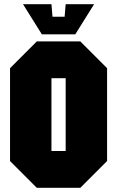

<svg xmlns="http://www.w3.org/2000/svg" viewBox="-20 -898 560 918"><path d="M28 -128V-572L156 -700H364L492 -572V-128L364 0H156ZM226 -524V-176H294V-524ZM294 -878H430L340 -734H180L90 -878H226L231 -818H289Z"/></svg>

Font: Tektur Condensed ExtraBold
Style: Regular
Weight: 800
Width: 3
Designer: Adam Jagosz
Foundry: Adam Jagosz
Version: Version 1.005;gftools[0.9.30]